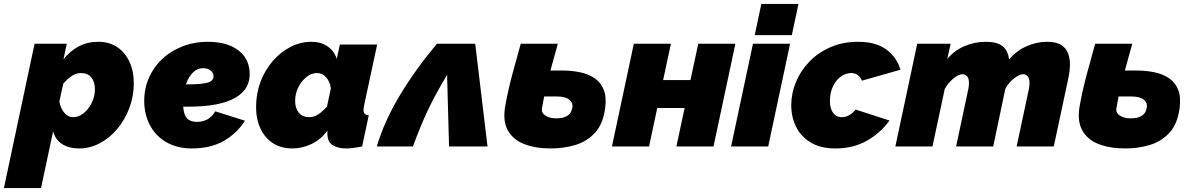

<svg xmlns="http://www.w3.org/2000/svg" viewBox="-82 -750 6100 983"><path d="M95 -526H260L243 -447Q278 -490 322 -513Q366 -536 422 -536Q478 -536 518.5 -508.5Q559 -481 581 -433.5Q603 -386 603 -324Q603 -257 580 -196.5Q557 -136 518 -89.5Q479 -43 428.5 -16.5Q378 10 324 10Q271 10 236 -12.5Q201 -35 190 -78L128 213H-62ZM292 -150Q320 -150 345.5 -170Q371 -190 387.5 -223Q404 -256 404 -293Q404 -331 385.5 -353.5Q367 -376 332 -376Q309 -376 287.5 -362.5Q266 -349 242 -322L222 -231Q227 -197 246.5 -173.5Q266 -150 292 -150Z M899 10Q831 10 778 -17.5Q725 -45 693.5 -95.5Q662 -146 657 -213Q653 -281 675.5 -339.5Q698 -398 742.5 -442Q787 -486 848.5 -511Q910 -536 982 -536Q1077 -536 1134 -495.5Q1191 -455 1196 -383Q1202 -295 1123 -249.5Q1044 -204 885 -204Q870 -204 856 -204V-203Q859 -162 875.5 -144Q892 -126 926 -126Q989 -126 1020 -180L1172 -132Q1132 -68 1064.5 -29Q997 10 899 10ZM957 -401Q928 -401 905.5 -378.5Q883 -356 870 -318Q873 -318 876 -318Q953 -318 983 -327.5Q1013 -337 1011 -362Q1010 -379 995 -390Q980 -401 957 -401Z M1415 10Q1357 10 1315.5 -17Q1274 -44 1251.5 -92Q1229 -140 1229 -202Q1229 -270 1251.5 -330.5Q1274 -391 1314 -437Q1354 -483 1405 -509.5Q1456 -536 1513 -536Q1560 -536 1595 -512.5Q1630 -489 1642 -448L1658 -522H1849L1782 -210Q1779 -195 1779 -186Q1779 -161 1806 -160L1772 0Q1746 5 1725.5 7.5Q1705 10 1691 10Q1647 10 1620.5 -7Q1594 -24 1594 -67Q1594 -71 1594 -74.5Q1594 -78 1595 -82Q1559 -34 1511.5 -12Q1464 10 1415 10ZM1501 -150Q1525 -150 1546 -163.5Q1567 -177 1592 -204L1612 -298Q1607 -333 1587.5 -354.5Q1568 -376 1541 -376Q1513 -376 1487.5 -356Q1462 -336 1445.5 -303.5Q1429 -271 1429 -233Q1429 -196 1448 -173Q1467 -150 1501 -150Z M1847 0Q1886 -131 1966 -263.5Q2046 -396 2155 -526H2351L2414 0H2217L2207 -367Q2175 -313 2151 -269Q2127 -225 2107.5 -183.5Q2088 -142 2070 -98Q2052 -54 2032 0Z M2738 10Q2659 10 2601.5 -12.5Q2544 -35 2517.5 -83.5Q2491 -132 2505 -209Q2519 -287 2540.5 -367.5Q2562 -448 2584 -526H2774Q2765 -492 2755 -457.5Q2745 -423 2736 -389H2795Q2844 -389 2887.5 -380Q2931 -371 2963 -349Q2995 -327 3009.5 -289Q3024 -251 3016 -194Q3005 -114 2963.5 -69.5Q2922 -25 2863 -7.5Q2804 10 2738 10ZM2693 -198Q2688 -173 2710 -158.5Q2732 -144 2765 -144Q2840 -144 2848 -198Q2853 -224 2832.5 -240Q2812 -256 2770 -256H2704Q2698 -226 2693 -198Z M3051 0 3163 -526H3353L3313 -340H3453L3493 -526H3683L3571 0H3381L3423 -197H3283L3241 0Z M3816 -730H4006L3972 -570H3782ZM3773 -526H3963L3851 0H3661Z M4195 10Q4119 10 4068.5 -20.5Q4018 -51 3993.5 -101.5Q3969 -152 3969 -211Q3969 -272 3993 -330Q4017 -388 4062 -434.5Q4107 -481 4170 -508.5Q4233 -536 4311 -536Q4403 -536 4456.5 -496Q4510 -456 4528 -393L4331 -337Q4315 -376 4276 -376Q4248 -376 4223 -358Q4198 -340 4182.5 -307.5Q4167 -275 4167 -232Q4167 -194 4183.5 -172Q4200 -150 4228 -150Q4266 -150 4299 -189L4472 -133Q4427 -70 4357 -30Q4287 10 4195 10Z M4614 -526H4785L4768 -448Q4803 -491 4855.5 -513.5Q4908 -536 4965 -536Q5010 -536 5035 -523.5Q5060 -511 5071 -490Q5082 -469 5084 -445Q5119 -488 5171 -512Q5223 -536 5278 -536Q5326 -536 5351.5 -519.5Q5377 -503 5386.5 -476.5Q5396 -450 5396 -420Q5396 -411 5394.5 -393Q5393 -375 5387 -346L5313 0H5123L5186 -296Q5189 -313 5189 -325Q5189 -348 5179.5 -359Q5170 -370 5157 -370Q5137 -370 5109.5 -348.5Q5082 -327 5065 -295L5003 0H4813L4876 -296Q4879 -313 4879 -325Q4879 -348 4869.5 -359Q4860 -370 4846 -370Q4826 -370 4799 -348Q4772 -326 4755 -295L4692 0H4502Z M5679 10Q5600 10 5542.5 -12.5Q5485 -35 5458.5 -83.5Q5432 -132 5446 -209Q5460 -287 5481.5 -367.5Q5503 -448 5525 -526H5715Q5706 -492 5696 -457.5Q5686 -423 5677 -389H5736Q5785 -389 5828.5 -380Q5872 -371 5904 -349Q5936 -327 5950.5 -289Q5965 -251 5957 -194Q5946 -114 5904.5 -69.5Q5863 -25 5804 -7.5Q5745 10 5679 10ZM5634 -198Q5629 -173 5651 -158.5Q5673 -144 5706 -144Q5781 -144 5789 -198Q5794 -224 5773.5 -240Q5753 -256 5711 -256H5645Q5639 -226 5634 -198Z"/></svg>

Font: Raleway Black
Style: Italic
Weight: 900
Italic angle: -12°
Designer: Matt McInerney, Pablo Impallari, Rodrigo Fuenzalida
Foundry: Matt McInerney, Pablo Impallari, Rodrigo Fuenzalida
Version: Version 4.101;RELEASE